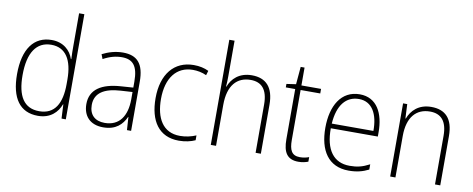

<svg xmlns="http://www.w3.org/2000/svg" viewBox="-65 -1151 3367 1367"><g transform="rotate(10 1618.0 -468.0)"><path d="M250 -83C341 -83 391 -136 413 -195H415L420 -93H451V-853H413V-623C413 -591 413 -557 415 -522H412C392 -582 340 -632 255 -632C127 -632 53 -533 53 -350C53 -176 120 -83 250 -83ZM254 -117C143 -117 93 -198 93 -350C93 -513 151 -598 258 -598C362 -598 413 -516 413 -374V-341C413 -200 365 -117 254 -117Z M770 -632C717 -632 666 -617 621 -594L634 -561C682 -587 725 -598 768 -598C848 -598 885 -555 885 -442V-399L799 -393C657 -384 576 -331 576 -226C576 -142 625 -83 722 -83C814 -83 859 -130 885 -187H887L893 -93H923V-448C923 -577 874 -632 770 -632ZM802 -362 885 -367V-312C884 -194 834 -116 727 -116C656 -116 615 -156 615 -226C615 -313 682 -355 802 -362Z M1269 -83C1315 -83 1357 -93 1387 -107V-142C1352 -127 1312 -118 1271 -118C1146 -118 1093 -217 1093 -354C1093 -506 1164 -597 1282 -597C1314 -597 1348 -591 1380 -576L1390 -609C1359 -624 1324 -632 1282 -632C1141 -632 1054 -527 1054 -353C1054 -189 1124 -83 1269 -83Z M1537 -597V-853H1499V-93H1537V-389C1537 -531 1601 -598 1699 -598C1777 -598 1823 -552 1823 -442V-93H1861V-447C1861 -573 1804 -632 1702 -632C1610 -632 1558 -579 1537 -521H1534C1536 -547 1537 -567 1537 -597Z M2138 -117C2079 -117 2061 -155 2061 -228V-589H2203V-622H2061V-751H2033L2022 -624L1954 -614V-589H2022V-226C2022 -132 2052 -83 2133 -83C2163 -83 2185 -89 2204 -96V-129C2186 -122 2164 -117 2138 -117Z M2482 -632C2348 -632 2281 -514 2281 -355C2281 -192 2349 -83 2497 -83C2554 -83 2597 -94 2641 -116V-154C2589 -127 2552 -118 2498 -118C2381 -118 2319 -203 2320 -358H2660V-390C2660 -524 2607 -632 2482 -632ZM2482 -598C2579 -598 2623 -511 2622 -392H2321C2330 -528 2390 -598 2482 -598Z M2999 -632C2907 -632 2856 -578 2834 -519H2831L2826 -622H2796V-93H2834V-393C2834 -531 2898 -598 2996 -598C3075 -598 3120 -551 3120 -444V-93H3158V-449C3158 -575 3101 -632 2999 -632Z"/></g></svg>

Font: Noto Sans Kannada UI SemiCondensed ExtraLight
Style: Regular
Weight: 200
Width: 4
Designer: Jelle Bosma - Monotype Design Team
Foundry: Monotype Imaging Inc.
Version: Version 2.005